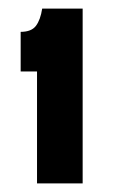

<svg xmlns="http://www.w3.org/2000/svg" viewBox="-20 -696 266 446"><path d="M66 -270V-530H28V-622Q53 -622 63.5 -636Q74 -650 78 -676H172V-270Z"/></svg>

Font: Bricolage Grotesque 12pt Condensed SemiBold
Style: Regular
Weight: 600
Width: 3
Designer: Mathieu Triay
Foundry: Atelier Triay
Version: Version 1.001; ttfautohint (v1.8.4.7-5d5b);gftools[0.9.33.de